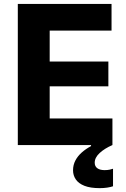

<svg xmlns="http://www.w3.org/2000/svg" viewBox="-20 -733 636 970"><path d="M70 0Q70 -57.5 70 -111.5Q70 -165.5 70 -232.5V-474.5Q70 -543.5 70 -599Q70 -654.5 70 -713H543.5V-578.5Q497.5 -578.5 444.8 -578.5Q392 -578.5 320.5 -578.5H152.5L231 -687Q231 -628.5 231 -573Q231 -517.5 231 -448.5V-258.5Q231 -192 231 -137.8Q231 -83.5 231 -26L163 -134.5H332.5Q392 -134.5 445.2 -134.5Q498.5 -134.5 548 -134.5V0ZM193.5 -297V-422H324Q390 -422 437 -422Q484 -422 527.5 -422V-297Q481.5 -297 434.5 -297Q387.5 -297 324 -297ZM484 217.5Q436.5 217.5 406.8 205.8Q377 194 363 173.5Q349 153 349 127.5Q349 100.5 360.8 78Q372.5 55.5 393.2 37.2Q414 19 440 5V-24L517 -32.5L547.5 0Q508.5 17 483.5 40Q458.5 63 458.5 89Q458.5 107.5 471.8 117Q485 126.5 508.5 126.5Q523.5 126.5 534.2 124Q545 121.5 551 119.5V208Q540 212 522 214.8Q504 217.5 484 217.5Z"/></svg>

Font: Commissioner Thin
Style: Bold
Weight: 700
Version: Version 1.001;gftools[0.9.23]